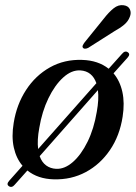

<svg xmlns="http://www.w3.org/2000/svg" viewBox="-20 -691 532 750"><path d="M15 36.5Q3.5 29 16 15L68 -43.5Q43.5 -72 34 -114.5Q24.5 -157 33.5 -211Q45 -283 81.8 -339.5Q118.5 -396 175 -427.8Q231.5 -459.5 301.5 -457Q363.5 -455 404.5 -422.5L456 -480Q468 -494.5 479 -487Q490.5 -479.5 478.5 -466L423.5 -404.5Q448.5 -375 458 -332Q467.5 -289 459 -235Q447.5 -160.5 409.5 -104.8Q371.5 -49 315 -18.8Q258.5 11.5 190 9.5Q128 8 87 -25L38 30Q26.5 44 15 36.5ZM133.5 -191.5Q124.5 -143.5 129 -109L356.5 -366Q340 -413 294 -416Q259.5 -418 226.8 -388.2Q194 -358.5 169 -306.8Q144 -255 133.5 -191.5ZM199.5 -31.5Q232.5 -30 264.8 -58.2Q297 -86.5 322 -137.2Q347 -188 358 -254Q367 -303 362.5 -339L135 -81Q143.5 -57 160.2 -44.8Q177 -32.5 199.5 -31.5ZM384.5 -617Q405 -643.5 423.8 -658.5Q442.5 -673.5 463 -670.5Q481.5 -668 487.5 -654.2Q493.5 -640.5 487 -625Q480.5 -607.5 465 -594.5Q449.5 -581.5 426 -568.5L324.5 -504Q318.5 -501 312.8 -500.8Q307 -500.5 304 -504.5Q301 -508.5 303.5 -514Q306 -519.5 310.5 -525.5Z"/></svg>

Font: Fraunces 72pt S050
Style: Italic
Weight: 400
Italic angle: -16°
Version: Version 1.000; ttfautohint (v1.8.3)